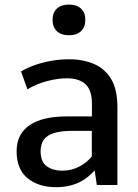

<svg xmlns="http://www.w3.org/2000/svg" viewBox="-20 -794 592 824"><path d="M220.2 9.3Q145.5 9.3 98.4 -29.1Q51.3 -67.4 51.3 -145Q51.3 -183.1 65.9 -211.2Q80.6 -239.3 108.4 -257.8Q136.2 -276.4 176.3 -285.4Q216.3 -294.4 267.1 -294.4H374.5V-349.1Q374.5 -406.7 347.2 -432.4Q319.8 -458 266.6 -458Q229.5 -458 183.3 -446.3Q137.2 -434.6 97.7 -410.6L70.3 -487.3Q100.1 -504.9 134.3 -516.4Q168.5 -527.8 204.6 -533.7Q240.7 -539.6 276.4 -539.6Q336.9 -539.6 383.8 -519.3Q430.7 -499 457.3 -454.3Q483.9 -409.7 483.9 -335V0H395.5L386.2 -63Q366.2 -40 341.8 -23.9Q317.4 -7.8 287.4 0.7Q257.3 9.3 220.2 9.3ZM245.1 -61.5Q287.1 -61.5 320.1 -78.9Q353 -96.2 374 -122.6V-232.4H289.6Q241.7 -232.4 211.9 -223.1Q182.1 -213.9 168.2 -194.6Q154.3 -175.3 154.3 -145Q154.3 -99.1 181.2 -80.3Q208 -61.5 245.1 -61.5ZM275.9 -642.6Q242.7 -642.6 224.1 -660.2Q205.6 -677.7 205.6 -709.5Q205.6 -739.7 224.1 -757.1Q242.7 -774.4 275.9 -774.4Q309.1 -774.4 327.6 -757.1Q346.2 -739.7 346.2 -709.5Q346.2 -677.7 327.6 -660.2Q309.1 -642.6 275.9 -642.6Z"/></svg>

Font: Comme Medium
Style: Regular
Weight: 500
Version: Version 1.000;gftools[0.9.27]